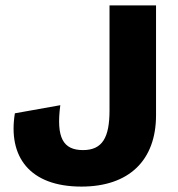

<svg xmlns="http://www.w3.org/2000/svg" viewBox="-20 -680 658 710"><path d="M557 -660H385V-272C385 -172 359 -125 287 -125C214 -125 187 -170 203 -291L35 -261C9 -102 88 10 281 10C457 10 557 -87 557 -254Z"/></svg>

Font: Work Sans
Style: Bold
Weight: 700
Designer: Wei Huang
Foundry: Wei Huang
Version: Version 2.012